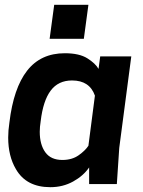

<svg xmlns="http://www.w3.org/2000/svg" viewBox="-20 -764 592 797"><path d="M2 0ZM328 -603H186L205 -744H347ZM525 -530H396ZM189 13Q89 13 46 -62Q14 -116 14 -193Q14 -222 19 -255Q36 -398 92.5 -470.5Q149 -543 249 -543Q309 -543 342.5 -522Q376 -501 389 -478L396 -530H525L475 -150L465 0H350V-69Q326 -34 283.5 -10.5Q241 13 189 13ZM239 -100Q279 -100 306.5 -119.5Q334 -139 347 -159L374 -367Q352 -430 279 -430Q222 -430 190.5 -388Q159 -346 149 -262Q145 -237 145 -217Q145 -164 168 -132Q191 -100 239 -100Z"/></svg>

Font: Tanohe Sans SemiBold
Style: Italic
Weight: 600
Designer: Village Type and Design LLC & Cristiano Sobral
Foundry: Cooper Hewitt Smithsonian Design Museum
Version: Version 1.00;September 29, 2021;FontCreator 13.0.0.2655 64-b